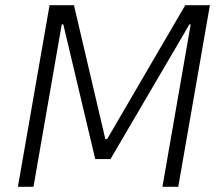

<svg xmlns="http://www.w3.org/2000/svg" viewBox="-20 -720 846 740"><path d="M49 0H109L218 -626H224L347 -107H406L710 -626H715L606 0H667L789 -700H694L393 -184H386L265 -700H171Z"/></svg>

Font: Fixel Text 20240404 Light
Style: Italic
Weight: 300
Width: 4
Italic angle: -10°
Designer: AlfaBravo + MacPaw
Foundry: Kyrylo Tkachov, Marchela Mozhyna, Serhii Makarenko, Maria Weinstein, Zakhar Kryvoshyya
Version: Version 1.211;Glyphs 3.2 (3225)